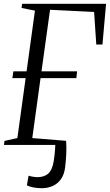

<svg xmlns="http://www.w3.org/2000/svg" viewBox="-20 -763 578 1011"><path d="M200.5 228Q176 228 155 223.8Q134 219.5 121.5 213L130.5 162Q140.5 165.5 154 167.8Q167.5 170 175 170Q212 170 233.2 151.8Q254.5 133.5 262.5 88Q264.5 77 266.5 59.8Q268.5 42.5 269.8 25.8Q271 9 271 0H1L3.5 -21L71.5 -36L115 -351.5H45L50.5 -387.5H120L164 -707L93.5 -721L96.5 -743H538.5L519.5 -528.5H487L475.5 -700L243.5 -711.5L198.5 -387.5H386L382 -351.5H193.5L150 -36L328 -21.5Q330.5 10 329 45Q327.5 80 323 117.5Q318.5 155.5 301.2 180Q284 204.5 257.8 216.2Q231.5 228 200.5 228Z"/></svg>

Font: Merriweather 120pt Light
Style: Italic
Weight: 300
Italic angle: -7.8°
Version: Version 2.101